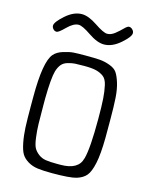

<svg xmlns="http://www.w3.org/2000/svg" viewBox="-123 -897 770 984"><g transform="rotate(15 262.5 -405.5)"><path d="M56.2 -297.9V-345.2Q56.2 -532.2 95.2 -577.1Q111.3 -596.2 143.1 -606.2Q174.8 -616.2 197.5 -617.7Q220.2 -619.1 256.8 -619.1H261.2Q310.1 -619.1 335.9 -617.2Q361.8 -615.2 389.4 -605.2Q417 -595.2 429 -578.1Q440.9 -561 451.4 -527.6Q461.9 -494.1 464.8 -448.5Q467.8 -402.8 467.8 -333V-237.8Q466.8 -150.9 456.3 -102.1Q445.8 -53.2 428.5 -32.7Q411.1 -12.2 378.2 -2.2Q345.2 7.8 249 7.8Q203.1 7.8 173.6 3.9Q144 0 121.1 -13.9Q98.1 -27.8 86.7 -46.4Q75.2 -64.9 67.6 -103Q60.1 -141.1 58.1 -183.6Q56.2 -226.1 56.2 -297.9ZM59.1 -724.1Q59.1 -743.2 102.1 -781.2Q145 -819.3 188 -819.3Q223.1 -819.3 270.5 -787.4Q317.9 -755.4 337.9 -755.4Q357.9 -755.4 377.9 -771.2Q397.9 -787.1 413.6 -803.2Q429.2 -819.3 438 -819.3Q447.8 -819.3 456.3 -810.8Q464.8 -802.2 464.8 -792Q464.8 -772.9 421.9 -735.6Q378.9 -698.2 335.9 -698.2Q299.8 -698.2 252.9 -730.2Q206.1 -762.2 186 -762.2Q159.2 -762.2 127.2 -730.2Q95.2 -698.2 85 -698.2Q73.7 -698.2 66.4 -706.8Q59.1 -715.3 59.1 -724.1ZM117.2 -321.8Q117.2 -254.9 118.2 -218.5Q119.1 -182.1 124 -145.5Q128.9 -108.9 137.5 -93.5Q146 -78.1 163.1 -64.9Q180.2 -51.8 202.6 -48.3Q225.1 -44.9 259.8 -44.9H280.8Q375 -44.9 391.1 -107.9Q392.1 -109.9 392.1 -110.8Q407.2 -166 407.2 -320.8Q407.2 -390.6 404.5 -428.7Q401.9 -466.8 395 -497.8Q388.2 -528.8 371.6 -541.5Q355 -554.2 332 -560.1Q309.1 -565.9 269 -565.9Q234.9 -565.9 219 -564.9Q203.1 -564 181.6 -557.9Q160.2 -551.8 148.7 -537.8Q137.2 -523.9 129.9 -501Q118.7 -461.9 117.2 -355Z"/></g></svg>

Font: CMU Typewriter Text
Style: Light
Weight: 200
Version: Version 0.7.0